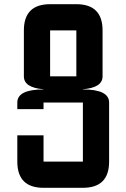

<svg xmlns="http://www.w3.org/2000/svg" viewBox="-20 -895 602 915"><path d="M218.8 -750V-531.2H343.8V-750ZM93.8 -750Q93.8 -875 218.8 -875H343.8Q468.8 -875 468.8 -750V-531.2Q468.8 -477.1 375 -469.7V-468.8Q500 -468.8 500 -406.2V-125Q500 0 375 0H187.5Q62.5 0 62.5 -125V-250H187.5V-125H375V-406.2H187.5V-375H62.5V-406.2Q62.5 -468.8 187.5 -468.8V-469.7Q93.8 -477.1 93.8 -531.2Z"/></svg>

Font: Oldtimer
Style: Regular
Weight: 400
Designer: GGBotNet
Foundry: GGBotNet
Version: 1.00